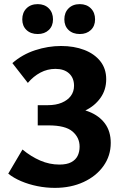

<svg xmlns="http://www.w3.org/2000/svg" viewBox="-20 -896 598 931"><path d="M246 15Q203 15 161 6.5Q119 -2 82.5 -17.5Q46 -33 20 -54L89 -171Q130 -137 175 -117.5Q220 -98 268 -98Q304 -98 325.5 -109.5Q347 -121 356.5 -140.5Q366 -160 366 -185Q366 -229 331.5 -258.5Q297 -288 215 -288H163V-386H212Q251 -386 279.5 -398Q308 -410 323.5 -431Q339 -452 339 -480Q339 -518 315 -540Q291 -562 249 -562Q210 -562 176 -544Q142 -526 115 -494L40 -590Q88 -632 150.5 -652.5Q213 -673 276 -673Q339 -673 388.5 -654Q438 -635 466.5 -599Q495 -563 495 -512Q495 -460 467 -421Q439 -382 394 -360.5Q349 -339 298 -339L295 -374Q361 -374 411 -354.5Q461 -335 489 -297Q517 -259 517 -203Q517 -141 482 -91.5Q447 -42 385.5 -13.5Q324 15 246 15ZM163 -731Q129 -731 108.5 -750.5Q88 -770 88 -802Q88 -835 108.5 -855.5Q129 -876 163 -876Q196 -876 216.5 -855.5Q237 -835 237 -802Q237 -770 216.5 -750.5Q196 -731 163 -731ZM367 -731Q333 -731 312.5 -750.5Q292 -770 292 -802Q292 -835 312.5 -855.5Q333 -876 367 -876Q400 -876 420.5 -855.5Q441 -835 441 -802Q441 -770 420.5 -750.5Q400 -731 367 -731Z"/></svg>

Font: Ysabeau Office ExtraBold
Style: Regular
Weight: 800
Designer: Christian Thalmann (Catharsis Fonts)
Version: Version 2.001;gftools[0.9.30]; featfreeze: tnum,lnum,ss02